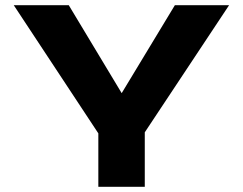

<svg xmlns="http://www.w3.org/2000/svg" viewBox="-20 -720 937 740"><path d="M33 -700 359 -206V0H538V-210L863 -700H654L449 -361L245 -700Z"/></svg>

Font: LT Wave UI Medium
Style: Regular
Weight: 500
Designer: Daniel Lyons
Foundry: New Value
Version: Version 2.5 (Glyphs App)